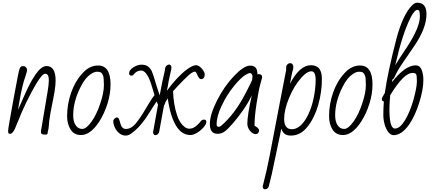

<svg xmlns="http://www.w3.org/2000/svg" viewBox="-20 -989 3232 1419"><path d="M283 -21 332 -313Q341 -367 341 -396Q341 -444 314 -444Q293 -444 252.5 -377.5Q212 -311 172 -227.5Q132 -144 118 -104L104 -71Q95 -46 91 -39Q73 0 55 0Q45 0 42.5 -4.5Q40 -9 40 -24Q40 -39 79.5 -255Q119 -471 125 -482Q131 -494 135.5 -497Q140 -500 153 -500Q165 -500 172.5 -491Q180 -482 180 -473Q180 -463 178 -458Q178 -456 168 -425Q144 -360 123 -236L113 -177Q130 -213 138 -233Q166 -298 189.5 -347Q213 -396 242 -438Q286 -501 324 -501Q391 -501 391 -393Q391 -360 383.5 -314Q376 -268 359 -186L354 -160Q341 -88 339 -41L333 -14Q333 -2 329.5 2Q326 6 311 6Q295 6 288 0Q281 -6 283 -21Z M476 -130Q476 -221 506.5 -306.5Q537 -392 590 -448Q641 -505 705 -505Q797 -505 797 -365Q797 -295 774 -222Q751 -149 714.5 -92Q678 -35 639 -10Q609 9 579 9Q527 9 501.5 -32Q476 -73 476 -130ZM721 -224Q748 -304 748 -360Q748 -418 741 -432Q735 -447 726 -453Q717 -459 698 -459Q677 -459 654 -443Q608 -414 574 -343Q521 -237 521 -137Q521 -69 560 -43Q574 -36 587 -36Q618 -36 656.5 -90Q695 -144 721 -224Z M817 -97Q820 -107 828.5 -114Q837 -121 845 -121Q853 -121 857 -114Q862 -106 869 -79Q879 -36 910 -36Q950 -36 984 -77Q1018 -118 1062 -194L1077 -219Q1112 -276 1122 -286Q1110 -328 1103 -349Q1068 -468 1023 -468Q989 -468 965 -435Q962 -430 952 -430Q934 -430 934 -447Q934 -471 965 -491Q996 -511 1026 -511Q1056 -511 1074 -497.5Q1092 -484 1101.5 -463Q1111 -442 1124 -398Q1125 -393 1132 -370L1160 -284Q1184 -411 1191 -435Q1200 -472 1201 -488Q1204 -498 1212.5 -505Q1221 -512 1230 -512Q1242 -512 1247 -495Q1247 -474 1241 -456Q1238 -447 1227 -392Q1221 -352 1213 -318Q1292 -425 1363 -477Q1404 -507 1428 -507Q1443 -507 1458 -495Q1473 -483 1483 -467Q1493 -451 1493 -439Q1493 -422 1485.5 -413Q1478 -404 1467 -404Q1458 -404 1452 -411.5Q1446 -419 1440 -432Q1438 -436 1434.5 -444Q1431 -452 1427.5 -456Q1424 -460 1420 -460Q1413 -460 1396 -450Q1380 -441 1332.5 -393Q1285 -345 1259 -315Q1262 -218 1288 -139Q1307 -80 1343 -52Q1358 -38 1381 -38Q1422 -38 1467 -97Q1475 -105 1487 -105Q1505 -105 1505 -89Q1505 -72 1485 -48.5Q1465 -25 1437 -8Q1409 9 1388 9Q1330 9 1291 -45Q1240 -116 1220 -262Q1206 -241 1200 -228V-227Q1198 -215 1192 -210Q1169 -88 1157 -18Q1155 -6 1146.5 2Q1138 10 1129 10Q1114 10 1111 -11L1148 -216Q1144 -221 1143 -227L1138 -239Q1120 -214 1096 -175Q1079 -147 1055 -112Q1003 -39 950 -2Q929 13 909 13Q884 13 863 -3Q842 -19 829.5 -45Q817 -71 817 -97Z M1808 -75Q1808 -137 1841 -285Q1816 -231 1776.5 -174.5Q1737 -118 1699 -75Q1661 -32 1643 -19Q1618 0 1588 0Q1531 0 1531 -72Q1531 -142 1584 -246.5Q1637 -351 1710 -428Q1783 -504 1828 -504Q1874 -504 1880 -464Q1883 -452 1883 -438Q1888 -441 1894 -441Q1917 -441 1917 -419V-415L1905 -371Q1891 -321 1876 -223Q1861 -125 1861 -60L1871 -54Q1895 -39 1895 -24Q1895 -14 1888 -6Q1881 2 1870 2Q1847 2 1827.5 -22.5Q1808 -47 1808 -75ZM1614 -59Q1716 -146 1795 -300Q1840 -385 1844 -401Q1846 -419 1846 -423Q1846 -433 1841 -441Q1836 -449 1828 -449Q1818 -449 1802 -440Q1762 -419 1707.5 -351Q1653 -283 1618 -207Q1581 -130 1581 -70Q1581 -52 1596 -52Q1607 -52 1614 -59Z M1921 390Q1951 276 1973 162L2003 5L2033 -152L2041 -194Q2081 -402 2095 -472V-494Q2095 -504 2104 -513Q2113 -522 2125 -522Q2136 -522 2142 -513.5Q2148 -505 2148 -495Q2148 -481 2143 -466L2139 -453Q2137 -445 2137 -442L2123 -370Q2195 -507 2277 -507Q2320 -507 2339.5 -481.5Q2359 -456 2359 -405Q2359 -309 2332 -214Q2305 -119 2254 -54Q2202 13 2130 13Q2102 13 2085.5 1.5Q2069 -10 2059 -38L2047 21Q2023 131 2012 187Q1988 309 1966 390Q1957 410 1938 410Q1923 410 1921 390ZM2234 -100Q2290 -185 2308 -323Q2313 -366 2313 -397Q2313 -462 2281 -462Q2249 -462 2208 -416Q2152 -353 2116 -264.5Q2080 -176 2080 -111Q2080 -34 2137 -34Q2189 -34 2234 -100Z M2412 -130Q2412 -221 2442.5 -306.5Q2473 -392 2526 -448Q2577 -505 2641 -505Q2733 -505 2733 -365Q2733 -295 2710 -222Q2687 -149 2650.5 -92Q2614 -35 2575 -10Q2545 9 2515 9Q2463 9 2437.5 -32Q2412 -73 2412 -130ZM2657 -224Q2684 -304 2684 -360Q2684 -418 2677 -432Q2671 -447 2662 -453Q2653 -459 2634 -459Q2613 -459 2590 -443Q2544 -414 2510 -343Q2457 -237 2457 -137Q2457 -69 2496 -43Q2510 -36 2523 -36Q2554 -36 2592.5 -90Q2631 -144 2657 -224Z M2813 -141Q2813 -189 2817 -239Q2802 -241 2802 -256Q2802 -259 2804 -267L2824 -302Q2846 -458 2912 -711Q2959 -881 3023 -947Q3044 -969 3063 -969Q3132 -969 3132 -885Q3132 -780 3039 -645Q3013 -606 2967 -540Q2919 -472 2894 -416Q2889 -405 2880 -401L2877 -382Q2974 -506 3052 -506Q3083 -506 3096 -473.5Q3109 -441 3109 -398Q3109 -328 3078.5 -230.5Q3048 -133 3004 -69Q2948 10 2889 10Q2869 10 2851.5 -11Q2834 -32 2823.5 -67Q2813 -102 2813 -141ZM2937 -564Q2965 -606 2975 -622L2992 -647Q3083 -789 3083 -866Q3083 -891 3080 -903Q3077 -916 3065 -916Q3043 -916 3013 -856Q2954 -739 2901 -507ZM3037 -256Q3061 -345 3061 -386Q3061 -430 3056 -439Q3051 -450 3031 -450Q2995 -450 2954.5 -408.5Q2914 -367 2864 -286Q2858 -229 2858 -180Q2858 -39 2899 -39Q2936 -39 2973.5 -101Q3011 -163 3037 -256Z"/></svg>

Font: Bad Script
Style: Regular
Weight: 400
Italic angle: -10°
Designer: Roman Shchyukin (Gaslight Type Foundry), Cyreal (Charset Expansion)
Foundry: Gaslight
Version: Version 2.000